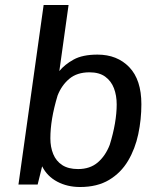

<svg xmlns="http://www.w3.org/2000/svg" viewBox="-20 -740 640 770"><path d="M301 10Q250 10 209.5 -11.5Q169 -33 149 -73L131 0H54L155 -720H255L218 -455Q239 -481 275 -501Q311 -521 371 -521Q450 -521 498.5 -470.5Q547 -420 547 -322Q547 -261 534.5 -202Q522 -143 493.5 -95Q465 -47 417.5 -18.5Q370 10 301 10ZM293 -62Q341 -62 372 -88.5Q403 -115 420 -159Q434 -204 441 -245Q448 -286 448 -321Q448 -357 437 -386Q426 -415 402 -432.5Q378 -450 339 -450Q289 -450 258 -424Q227 -398 211 -357Q196 -307 189 -265Q182 -223 182 -185Q182 -150 193.5 -122Q205 -94 229.5 -78Q254 -62 293 -62Z"/></svg>

Font: Chivo Mono
Style: Italic
Weight: 400
Italic angle: -8.05°
Monospace: yes
Version: Version 1.008